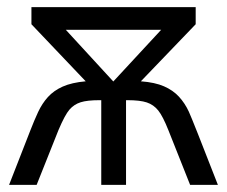

<svg xmlns="http://www.w3.org/2000/svg" viewBox="-20 -517 636 537"><path d="M527.3 -497.1V-449.2L374 -289.6Q413.6 -286.6 438.7 -275.6Q463.9 -264.6 480.5 -246.6Q497.1 -228.5 508.1 -204.8Q519 -181.2 589.4 0H511.7L451.2 -152.3Q435.5 -191.9 422.6 -208Q409.7 -224.1 390.6 -230.5Q371.6 -236.8 336.9 -236.8H332.5V0H263.2V-236.8H257.8Q224.1 -236.8 205.6 -231Q187 -225.1 174.3 -210.4Q161.6 -195.8 143.6 -153.3L82.5 0H5.4L64.9 -152.3Q75.7 -180.2 86.7 -203.9Q97.7 -227.5 114 -245.6Q130.4 -263.7 155.5 -274.9Q180.7 -286.1 219.7 -289.6L67.9 -449.2V-497.1ZM430.7 -433.6H164.1L296.9 -289.1Z"/></svg>

Font: Bpm'online Open Sans
Style: Regular
Weight: 400
Foundry: Ascender Corporation
Version: Version 1.10